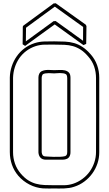

<svg xmlns="http://www.w3.org/2000/svg" viewBox="-20 -1125 657 1156"><path d="M39.1 -658.7Q40 -693.4 50.8 -725.8Q61.5 -758.3 80.6 -785.6Q99.6 -813 126.7 -833.5Q153.8 -854 188 -865.2Q217.3 -874.5 246.8 -875.2Q276.4 -876 306.6 -876Q341.8 -876 371.3 -874.5Q400.9 -873 427 -865.5Q453.1 -857.9 477.1 -842Q501 -826.2 525.9 -797.9Q551.8 -768.6 564.7 -732.7Q577.6 -696.8 577.6 -657.2V-208.5Q577.6 -173.3 566.7 -140.6Q555.7 -107.9 535.6 -80.3Q515.6 -52.7 487.8 -32Q460 -11.2 426.3 -0.5Q411.6 4.4 397 6.6Q382.3 8.8 367.2 9.5Q352.1 10.3 336.9 10Q321.8 9.8 306.6 9.8Q289.6 9.8 272.7 10Q255.9 10.3 238.8 9.3Q195.8 5.9 157.5 -13.9Q119.1 -33.7 90.8 -65.9Q64.5 -96.7 51.8 -133.5Q39.1 -170.4 39.1 -210ZM58.6 -208.5Q58.6 -172.9 70.3 -139.6Q82 -106.4 105.5 -79.1Q127.9 -53.2 150.1 -39.3Q172.4 -25.4 196.5 -18.8Q220.7 -12.2 247.8 -11Q274.9 -9.8 306.6 -9.8Q335.4 -9.8 363.8 -9.8Q392.1 -9.8 419.9 -18.6Q450.7 -28.8 476.3 -47.9Q502 -66.9 520 -92Q538.1 -117.2 548.1 -147.5Q558.1 -177.7 558.1 -210Q559.1 -432.6 558.1 -654.8Q558.1 -691.4 546.9 -724.4Q535.6 -757.3 511.2 -784.7Q488.3 -811.5 465.8 -825.9Q443.4 -840.3 419.2 -847.2Q395 -854 367.4 -855.2Q339.8 -856.4 306.6 -856.4Q277.8 -856.4 250 -856.2Q222.2 -856 194.3 -847.2Q163.1 -836.9 138.2 -818.1Q113.3 -799.3 95.9 -774.2Q78.6 -749 69.1 -719.2Q59.6 -689.5 58.6 -657.2ZM211.4 -658.7Q211.4 -669.9 215.8 -679.7Q221.2 -691.9 232.4 -697Q243.7 -702.1 256.8 -703.4Q270 -704.6 283 -703.6Q295.9 -702.6 305.7 -702.6Q320.3 -702.6 337.6 -703.6Q355 -704.6 369.9 -701.4Q384.8 -698.2 394.5 -688.5Q404.3 -678.7 404.3 -657.2V-208.5Q404.3 -203.1 403.6 -197.8Q402.8 -192.4 400.4 -187Q395 -174.3 383.3 -168.9Q371.6 -163.6 357.9 -163.6H255.9Q235.4 -163.6 224.1 -175.3Q212.9 -187 211.4 -207ZM231 -208.5Q231.9 -196.3 237.5 -189.7Q243.2 -183.1 255.9 -183.1Q256.8 -183.1 270.5 -182.1Q284.2 -181.2 302.7 -180.7Q321.3 -180.2 340.8 -180.9Q360.4 -181.6 373 -185.1L378.9 -189.5Q382.8 -193.8 383.8 -199.2Q384.8 -204.6 384.8 -210Q385.3 -432.6 384.8 -655.3Q384.8 -662.1 383.5 -667Q382.3 -671.9 378.4 -677.2Q371.6 -682.1 361.3 -683.6Q351.1 -685.1 340.6 -685.1Q330.1 -685.1 320.6 -684.1Q311 -683.1 305.7 -683.1Q301.8 -683.1 293 -683.8Q284.2 -684.6 273.7 -684.6Q263.2 -684.6 253.2 -683.1Q243.2 -681.6 237.3 -677.2Q231 -668 231 -657.2ZM500.5 -968.3Q500 -941.4 499.8 -914.6Q499.5 -887.7 499 -860.8Q495.1 -858.9 491 -857.2Q486.8 -855.5 482.4 -853.5L309.6 -978Q264.6 -945.8 220.5 -913.6Q176.3 -881.3 131.3 -848.6Q124.5 -853.5 116.2 -858.4Q116.7 -885.3 116.9 -911.6Q117.2 -938 117.2 -964.4L120.1 -970.2Q166 -1003.9 211.7 -1037.4Q257.3 -1070.8 303.2 -1104.5Q306.6 -1104.5 309.6 -1104.7Q312.5 -1105 315.4 -1105.5Q360.8 -1073.2 405.8 -1041Q450.7 -1008.8 496.1 -976.6ZM480 -879.4Q480.5 -900.4 480.2 -921.4Q480 -942.4 480.5 -962.9Q437.5 -993.7 395.3 -1023.9Q353 -1054.2 310.1 -1085Q266.6 -1053.2 223.4 -1021.7Q180.2 -990.2 136.7 -958Q136.2 -937.5 136.2 -917Q136.2 -896.5 135.7 -876L302.7 -997.6Q306.2 -997.6 309.1 -997.8Q312 -998 314.9 -998.5Q356.4 -968.8 397.5 -939.2Q438.5 -909.7 480 -879.4Z"/></svg>

Font: Preussische VI 9 Linie
Style: Regular
Weight: 400
Designer: Peter Wiegel
Foundry: Peter Wiegel
Version: Version 1.000 2009 initial release